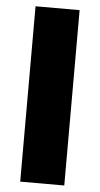

<svg xmlns="http://www.w3.org/2000/svg" viewBox="-54 -794 431 829"><g transform="rotate(5 161.5 -380.0)"><path d="M257 0H66V-760H257Z"/></g></svg>

Font: Noto Sans Myanmar Black
Style: Regular
Weight: 900
Designer: Monotype Design Team
Foundry: Monotype Imaging Inc.
Version: Version 2.107; ttfautohint (v1.8.4.7-5d5b)